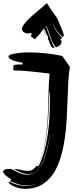

<svg xmlns="http://www.w3.org/2000/svg" viewBox="-40 -1075 523 1216"><path d="M30 -5Q54 7 79 19Q104 31 132 31Q161 31 183 14Q205 -3 221 -29.5Q237 -56 247.5 -90Q258 -124 265 -157.5Q272 -191 275 -221Q276 -232 277 -241Q276 -233 275 -224Q271 -195 264 -161.5Q257 -128 247 -94.5Q237 -61 222 -34Q207 -7 187 10Q167 27 140 27Q115 27 91.5 17.5Q68 8 48 -5Q71 -5 92 1Q113 7 136 7Q156 7 167.5 -1Q179 -9 190 -24L204 -23Q226 -65 240 -116Q254 -167 262 -221Q270 -275 273 -328.5Q276 -382 276 -429V-460Q276 -476 275 -492L272 -488Q270 -438 268 -377.5Q266 -317 259.5 -256Q253 -195 239.5 -138Q226 -81 201 -37Q231 -93 244 -165.5Q257 -238 261.5 -315Q266 -392 267 -468.5Q268 -545 274 -609Q218 -615 159.5 -622Q101 -629 45 -629Q45 -639 44.5 -644Q44 -649 44 -654Q44 -663 58 -665Q72 -667 78 -667H80L103 -666V-678Q97 -679 82.5 -681.5Q68 -684 52.5 -689Q37 -694 25.5 -701Q14 -708 14 -717Q14 -726 32.5 -731Q51 -736 74 -739Q97 -742 118 -742.5Q139 -743 145 -743Q199 -743 249 -737.5Q299 -732 354 -721L403 -651Q396 -615 393 -562.5Q390 -510 388 -449Q386 -388 382.5 -322Q379 -256 369.5 -193Q360 -130 342.5 -73Q325 -16 296 27Q267 70 223.5 95.5Q180 121 119 121Q93 121 63.5 111.5Q34 102 15 83L18 75Q44 88 71 95.5Q98 103 127 103Q161 103 194 89Q163 100 131 100Q102 100 76 92Q50 84 24 72L31 60Q26 57 17 51.5Q8 46 0 39.5Q-8 33 -14 25.5Q-20 18 -20 12Q-20 2 -8 -1.5Q4 -5 11 -5ZM357 -839Q334 -859 318 -882Q302 -905 294 -934Q299 -905 316 -880Q333 -855 353 -835L347 -829Q344 -826 342 -822Q343 -821 345 -820Q347 -819 347.5 -818.5Q348 -818 350 -817Q350 -797 339.5 -788.5Q329 -780 315 -775L311 -779Q290 -806 279 -843Q268 -880 252 -912L249 -909Q256 -895 262.5 -877Q269 -859 276 -840Q283 -821 290 -803.5Q297 -786 306 -773Q303 -772 298 -772Q291 -772 286.5 -778Q282 -784 278.5 -793Q275 -802 271.5 -811.5Q268 -821 263 -828L265 -843Q261 -846 257.5 -853Q254 -860 251 -868Q248 -876 245 -883.5Q242 -891 239 -896Q238 -895 237.5 -894Q237 -893 235 -892Q238 -887 240.5 -880Q243 -873 245.5 -865Q248 -857 250.5 -849.5Q253 -842 255 -838Q252 -842 250 -849Q247 -856 244 -863L239 -878Q237 -886 234 -890Q216 -863 201 -848Q186 -833 180 -826Q175 -832 165.5 -837Q156 -842 156 -849Q156 -854 163 -860L154 -867Q149 -865 145 -864Q141 -863 137 -863Q122 -863 110.5 -871Q99 -879 99 -892Q99 -903 110.5 -919Q122 -935 136.5 -949.5Q151 -964 164 -975.5Q177 -987 180 -989L257 -1055Q275 -1026 287 -1009Q299 -992 306.5 -981.5Q314 -971 318.5 -965Q323 -959 325 -953Q329 -942 336 -926.5Q343 -911 349 -896.5Q355 -882 359.5 -870Q364 -858 364 -854Q364 -846 357 -839Z"/></svg>

Font: Finger Paint
Style: Regular
Weight: 400
Designer: Ralph du Carrois
Foundry: Ralph du Carrois
Version: Version 1.002